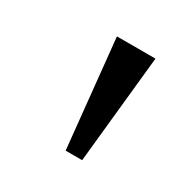

<svg xmlns="http://www.w3.org/2000/svg" viewBox="-79 -802 425 429"><g transform="rotate(30 133.5 -588.0)"><path d="M137.8 -448.9 109.4 -727.3H208.8L180.4 -448.9Z"/></g></svg>

Font: Inter Zeller
Style: Regular
Weight: 400
Designer: Rasmus Andersson; Joe Bland
Foundry: zeller
Version: Version 3.015;git-dec3a8cb1